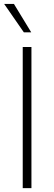

<svg xmlns="http://www.w3.org/2000/svg" viewBox="-20 -970 279 990"><path d="M142.1 -727.5V0H97.2V-727.5ZM103 -803.2 1.5 -949.7H51.8L141.1 -803.2Z"/></svg>

Font: Inter Tight ExtraLight
Style: Regular
Weight: 250
Designer: Rasmus Andersson
Foundry: rsms
Version: Version 3.004